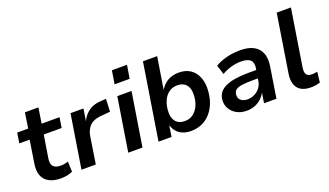

<svg xmlns="http://www.w3.org/2000/svg" viewBox="-69 -1194 2865 1674"><g transform="rotate(-20 1363.5 -357.0)"><path d="M273 10Q205 10 162 -14.5Q119 -39 103 -83.5Q87 -128 97 -189L130 -401H34L49 -496H151L173 -639H298L276 -496H442L427 -401H261L228 -195Q219 -142 240 -118.5Q261 -95 308 -95Q326 -95 344 -98.5Q362 -102 378 -108L382 -13Q360 -1 330.5 4.5Q301 10 273 10Z M465 0 544 -496H664L645 -376H643Q665 -431 711.5 -466Q758 -501 823 -504L877 -508L872 -390L781 -382Q738 -378 708 -361.5Q678 -345 661 -316.5Q644 -288 637 -251L598 0Z M991 -601 1011 -724H1151L1131 -601ZM899 0 978 -496H1110L1031 0Z M1479 10Q1420 10 1377.5 -17.5Q1335 -45 1318 -99H1316L1301 0H1180L1292 -705H1424L1376 -407H1375Q1395 -440 1421 -462Q1447 -484 1480 -495Q1513 -506 1551 -506Q1616 -506 1659.5 -475.5Q1703 -445 1723.5 -390.5Q1744 -336 1738 -265Q1732 -185 1699 -123Q1666 -61 1610.5 -25.5Q1555 10 1479 10ZM1458 -90Q1503 -90 1534.5 -113Q1566 -136 1585.5 -176Q1605 -216 1608 -267Q1614 -332 1585.5 -369Q1557 -406 1500 -406Q1457 -406 1424.5 -383.5Q1392 -361 1373 -321Q1354 -281 1350 -229Q1344 -165 1372.5 -127.5Q1401 -90 1458 -90Z M1996 10Q1945 10 1905.5 -11.5Q1866 -33 1845 -69Q1824 -105 1827 -150Q1831 -201 1865 -233Q1899 -265 1964.5 -280.5Q2030 -296 2131 -296H2209L2198 -222H2133Q2073 -222 2034.5 -216.5Q1996 -211 1977 -196.5Q1958 -182 1956 -153Q1953 -119 1976.5 -100Q2000 -81 2038 -81Q2072 -81 2102 -96Q2132 -111 2153 -138Q2174 -165 2179 -201L2197 -312Q2205 -363 2179.5 -387Q2154 -411 2094 -411Q2051 -411 2006.5 -399.5Q1962 -388 1914 -361L1887 -448Q1919 -467 1957 -480Q1995 -493 2036 -499.5Q2077 -506 2119 -506Q2196 -506 2244 -480Q2292 -454 2311 -405Q2330 -356 2319 -285L2274 0H2159L2175 -103H2178Q2161 -67 2133.5 -41.5Q2106 -16 2071 -3Q2036 10 1996 10Z M2594 10Q2509 10 2472 -36.5Q2435 -83 2448 -169L2533 -705H2665L2581 -175Q2577 -149 2581.5 -131Q2586 -113 2600 -103.5Q2614 -94 2637 -94Q2650 -94 2663 -96Q2676 -98 2689 -100L2678 -3Q2658 3 2638 6.5Q2618 10 2594 10Z"/></g></svg>

Font: Nunito Sans 9pt
Style: Bold Italic
Weight: 700
Italic angle: -9°
Version: Version 3.101;gftools[0.9.27]